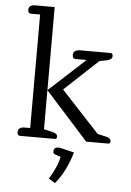

<svg xmlns="http://www.w3.org/2000/svg" viewBox="-62 -755 706 1038"><g transform="rotate(5 291.0 -236.0)"><path d="M51 -20Q51 -33 60.5 -40Q70 -47 86 -47H117V-663H67Q51 -663 51 -683Q51 -697 60.5 -703.5Q70 -710 86 -710H192V-47L239 -36Q266 -30 266 -12Q266 0 254 0H67Q51 0 51 -20ZM192 -259 389 -440H329Q312 -440 312 -461Q312 -475 322 -482Q332 -489 349 -489H514Q527 -489 527 -473Q527 -463 519 -456.5Q511 -450 498 -448L458 -440L276 -270L483 -47L527 -37Q556 -31 556 -13Q556 0 544 0H425ZM241 216Q260 188 275.5 152.5Q291 117 294 94L265 84Q253 81 253 69Q253 57 259.5 51Q266 45 278 45Q285 45 289 46L364 64Q352 109 329 156Q306 203 276 238Z"/></g></svg>

Font: Maitree
Style: Regular
Weight: 400
Designer: CadsonDemak Team
Foundry: CadsonDemak
Version: Version 1.000